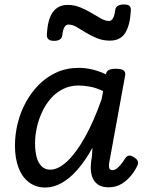

<svg xmlns="http://www.w3.org/2000/svg" viewBox="-20 -823 663 860"><path d="M183 17Q142 17 111 -5.5Q80 -28 63.5 -70.5Q47 -113 47 -171Q47 -220 59 -269.5Q71 -319 95 -363.5Q119 -408 153.5 -443Q188 -478 233 -498.5Q278 -519 333 -519Q364 -519 394.5 -511.5Q425 -504 455 -490V-493Q458 -505 468.5 -510Q479 -515 498 -515Q525 -515 534.5 -507Q544 -499 540 -482L471 -104Q467 -87 468 -77.5Q469 -68 473 -64.5Q477 -61 483 -61Q493 -61 501.5 -67Q510 -73 520 -84.5Q530 -96 541 -114Q547 -123 555.5 -125.5Q564 -128 576 -121Q591 -113 596 -103.5Q601 -94 596 -83Q587 -62 569 -39Q551 -16 525.5 0Q500 16 467 16Q436 16 418.5 3.5Q401 -9 393.5 -29.5Q386 -50 386.5 -74.5Q387 -99 392 -124Q393 -132 393 -141.5Q393 -151 394 -161Q362 -103 327 -63Q292 -23 255.5 -3Q219 17 183 17ZM137 -181Q137 -146 144 -119.5Q151 -93 166.5 -78Q182 -63 205 -63Q241 -63 281 -100.5Q321 -138 360.5 -208.5Q400 -279 435 -378L442 -415Q410 -430 382 -435Q354 -440 331 -440Q295 -440 264 -425Q233 -410 209.5 -384Q186 -358 170 -324.5Q154 -291 145.5 -254Q137 -217 137 -181ZM222 -640Q189 -640 190 -667Q193 -736 216.5 -768.5Q240 -801 283 -801Q313 -801 339.5 -790Q366 -779 389.5 -765Q413 -751 432.5 -740Q452 -729 468 -729Q479 -729 486 -741Q493 -753 496 -778Q500 -803 535 -803Q553 -803 560 -796.5Q567 -790 566 -776Q563 -712 541.5 -676.5Q520 -641 472 -641Q441 -641 414 -652Q387 -663 364.5 -677Q342 -691 323 -702Q304 -713 287 -713Q276 -713 269 -702Q262 -691 259 -666Q258 -653 248.5 -646.5Q239 -640 222 -640Z"/></svg>

Font: Playwrite DE VA
Style: Regular
Weight: 400
Designer: Veronika Burian, José Scaglione
Foundry: TypeTogether
Version: Version 1.002